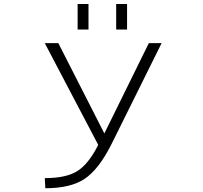

<svg xmlns="http://www.w3.org/2000/svg" viewBox="-20 -952 1040 982"><path d="M377 -800.8V-931.6H432.6V-800.8ZM574.2 -800.8V-931.6H629.9V-800.8ZM513.7 -269.5 741.2 -731.4H806.6L548.8 -211.9Q484.4 -85 412.6 -37.1Q340.8 10.7 211.9 10.7L209 -41Q319.3 -41 376.5 -77.6Q433.6 -114.3 482.4 -210.9L209 -731.4H278.3Z"/></svg>

Font: Gen Shin Gothic Monospace Light
Style: Regular
Weight: 300
Designer: [Source Han Sans]
Ryoko NISHIZUKA  (kana & ideographs); Paul D. Hunt (Latin, Greek & Cyrillic); Wenlong ZHANG  (bopomofo
Version: Version 1.002.20150607